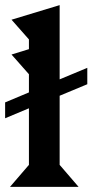

<svg xmlns="http://www.w3.org/2000/svg" viewBox="-25 -730 361 750"><path d="M282 0H14L88 -86V-307L-5 -268V-330L88 -369V-440L20 -517L88 -538V-576L20 -653L208 -710V-420L316 -465V-401L208 -356V-86Z"/></svg>

Font: Bluu Next Cyrillic
Style: Bold
Weight: 700
Designer: Igor Stepanchenko
Foundry: Igor Stepanchenko
Version: Version 1.000